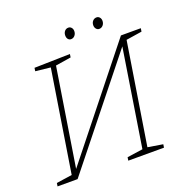

<svg xmlns="http://www.w3.org/2000/svg" viewBox="-146 -973 1074 1107"><g transform="rotate(-20 391.5 -419.5)"><path d="M783 -693 780 -673 683 -658 584 -35 676 -20 673 0H454L457 -20L553 -34L647 -631L143 0H20L23 -20L119 -34L218 -658L126 -668L129 -688L348 -693L345 -673L250 -658L155 -58L661 -693ZM359 -802Q359 -818 368 -828.5Q377 -839 391 -839Q402 -839 409.5 -830.5Q417 -822 417 -809Q417 -793 407.5 -782Q398 -771 384 -771Q373 -771 366 -779.5Q359 -788 359 -802ZM531 -802Q531 -818 540.5 -828.5Q550 -839 564 -839Q575 -839 582.5 -830.5Q590 -822 590 -809Q590 -793 580.5 -782Q571 -771 557 -771Q546 -771 538.5 -780Q531 -789 531 -802Z"/></g></svg>

Font: Bitter Pro ExtraLight
Style: Italic
Weight: 275
Italic angle: -9°
Designer: Sol Matas, and Bitter project Authors
Foundry: Sol Matas
Version: Version 1.010